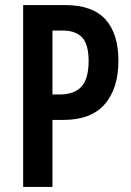

<svg xmlns="http://www.w3.org/2000/svg" viewBox="-20 -785 516 754"><path d="M236 -765Q343 -765 394 -709Q445 -653 445 -546Q445 -438 391.5 -376Q338 -314 228 -314H186V-51H71V-765ZM226 -665H186V-414H215Q272 -414 300 -445Q328 -476 328 -545Q328 -610 303 -637.5Q278 -665 226 -665Z"/></svg>

Font: Noto Sans Tamil UI ExtraCondensed SemiBold
Style: Regular
Weight: 600
Width: 2
Designer: Jelle Bosma - Monotype Design Team
Foundry: Monotype Imaging Inc.
Version: Version 2.004; ttfautohint (v1.8.4.7-5d5b)